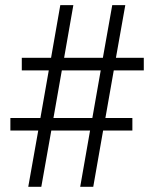

<svg xmlns="http://www.w3.org/2000/svg" viewBox="-20 -720 614 740"><path d="M534.2 -448.7H418.5L386.2 -265.1H490.2V-216.8H377.4L339.4 0H289.1L327.1 -216.8H177.7L139.2 0H88.9L127.4 -216.8H20V-265.1H135.7L168 -448.7H64V-497.1H176.8L212.4 -700.2H262.7L227.1 -497.1H376.5L412.6 -700.2H462.9L426.8 -497.1H534.2ZM335.9 -265.1 368.2 -448.7H218.3L186 -265.1Z"/></svg>

Font: Cinzel Decorative Bold
Style: Regular
Weight: 700
Designer: Natanael Gama
Version: Version 1.001;PS 001.001;hotconv 1.0.56;makeotf.lib2.0.21325